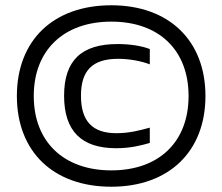

<svg xmlns="http://www.w3.org/2000/svg" viewBox="-20 -699 843 728"><path d="M402 9C182 9 44 -124 44 -335C44 -546 182 -679 402 -679C620 -679 759 -546 759 -335C759 -124 620 9 402 9ZM108 -335C108 -161 222 -53 402 -53C583 -53 695 -161 695 -335C695 -509 583 -617 402 -617C222 -617 108 -509 108 -335ZM223 -336C223 -202 289 -137 420 -137C474 -137 513 -147 548 -157V-215C511 -205 472 -194 421 -194C331 -194 287 -239 287 -336C287 -432 331 -476 428 -476C472 -476 517 -467 548 -455V-513C518 -525 472 -532 426 -532C289 -532 223 -470 223 -336Z"/></svg>

Font: LT Wave Text Medium
Style: Regular
Weight: 500
Designer: Daniel Lyons
Version: Version 2.5 (Glyphs App)